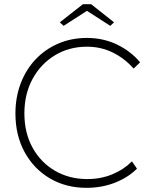

<svg xmlns="http://www.w3.org/2000/svg" viewBox="-20 -891 727 921"><path d="M395 10Q296 10 219 -35.5Q142 -81 98 -161.5Q54 -242 54 -347Q54 -425 79.5 -491.5Q105 -558 151 -606.5Q197 -655 259.5 -682Q322 -709 397 -709Q476 -709 542 -677Q608 -645 652 -592L621 -562Q578 -611 521 -639Q464 -667 397 -667Q311 -667 243 -625.5Q175 -584 136 -512Q97 -440 97 -347Q97 -254 136 -183Q175 -112 243.5 -72Q312 -32 399 -32Q463 -32 518 -54.5Q573 -77 613 -117L637 -82Q594 -39 531 -14.5Q468 10 395 10ZM285 -767 267 -784 378 -871H417L527 -784L509 -767L397 -839Z"/></svg>

Font: Readex Pro Light
Style: Regular
Weight: 300
Designer: Bonnie Shaver-Troup, Thomas Jockin
Foundry: Lexend
Version: Version 1.200; ttfautohint (v1.8.3)